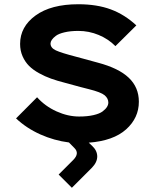

<svg xmlns="http://www.w3.org/2000/svg" viewBox="-20 -660 726 900"><path d="M630.9 -183.1Q630.9 -107.4 571.3 -53.7Q511.7 0 396 8.8L412.1 23.9Q435.5 45.9 435.8 73Q436 100.1 411.1 126L316.9 220.2L254.9 158.2L324.2 88.9Q353.5 58.6 329.1 34.2L303.2 7.8Q233.9 -1 168.9 -30Q104 -59.1 55.2 -105L153.8 -204.1Q191.4 -162.1 244.9 -137.9Q298.3 -113.8 351.1 -113.8Q389.6 -113.8 418.2 -120.4Q446.8 -127 460.9 -137.7Q475.1 -148.4 481.4 -158.7Q487.8 -168.9 487.8 -179.2Q487.8 -198.7 470.5 -213.4Q453.1 -228 396 -242.2Q376.5 -246.6 284.2 -272Q248 -281.2 219.7 -291.3Q191.4 -301.3 163.1 -316.9Q134.8 -332.5 116.2 -351.1Q97.7 -369.6 85.9 -396Q74.2 -422.4 74.2 -454.1Q74.2 -534.7 146.7 -587.4Q219.2 -640.1 347.2 -640.1Q434.1 -640.1 499.3 -616Q564.5 -591.8 619.1 -541L521 -443.8Q488.3 -477.1 442.6 -496.1Q397 -515.1 347.2 -515.1Q310.1 -515.1 282.5 -508.5Q254.9 -502 241.7 -491.9Q228.5 -481.9 222.7 -472.9Q216.8 -463.9 216.8 -456.1Q216.8 -435.5 241.9 -423.8Q267.1 -412.1 336.9 -394Q435.1 -367.2 439 -366.2Q536.6 -340.3 583.7 -295.4Q630.9 -250.5 630.9 -183.1Z"/></svg>

Font: Sinkin Sans 600 SemiBold
Style: Regular
Weight: 600
Designer: Keith Bates
Foundry: K-Type
Version: Sinkin Sans (version 1.0)  by Keith Bates   •   © 2014   www